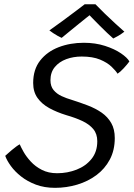

<svg xmlns="http://www.w3.org/2000/svg" viewBox="-20 -875 626 900"><path d="M238 5.5Q188 5.5 148.2 -9.5Q108.5 -24.5 79 -47.8Q49.5 -71 30.8 -97Q12 -123 4.5 -144.5Q8.5 -148 16.8 -155.5Q25 -163 35.5 -171.8Q46 -180.5 55.8 -187.8Q65.5 -195 72.5 -198.5Q78 -185.5 90.5 -163.2Q103 -141 124.2 -117.8Q145.5 -94.5 176.2 -78.8Q207 -63 248 -63Q296 -63 339 -79.8Q382 -96.5 409 -130Q436 -163.5 436 -213Q436 -247.5 417.2 -270Q398.5 -292.5 366 -307.8Q333.5 -323 291.5 -335Q246 -349 211 -368.2Q176 -387.5 155.8 -416Q135.5 -444.5 135.5 -486Q135.5 -549.5 168.2 -591.2Q201 -633 255 -653.8Q309 -674.5 373 -674.5Q427 -674.5 472 -660Q517 -645.5 547 -625Q577 -604.5 586.5 -587Q576.5 -573 559.8 -555Q543 -537 531 -529.5Q523 -543 503 -562.2Q483 -581.5 448.8 -595.8Q414.5 -610 363 -610Q324 -610 290.8 -597.8Q257.5 -585.5 237 -560.8Q216.5 -536 216.5 -499Q216.5 -470.5 231.2 -452.8Q246 -435 268.8 -424.5Q291.5 -414 316 -407Q355.5 -394.5 392 -380.5Q428.5 -366.5 456.8 -346.8Q485 -327 501.5 -298.2Q518 -269.5 518 -228Q518 -171 494.8 -127.2Q471.5 -83.5 431.8 -54Q392 -24.5 341.8 -9.5Q291.5 5.5 238 5.5ZM427.5 -855Q446.5 -835 471.2 -811.2Q496 -787.5 520.2 -765Q544.5 -742.5 563 -726.5Q549.5 -716 536 -708Q522.5 -700 511 -694.5Q499 -704.5 482.5 -720.5Q466 -736.5 448.2 -754Q430.5 -771.5 416.5 -786.2Q402.5 -801 395.5 -808H405.5Q401 -804.5 385.2 -792Q369.5 -779.5 348.5 -762.5Q327.5 -745.5 306.2 -728Q285 -710.5 269 -697.5Q262.5 -700 251.5 -706.2Q240.5 -712.5 229.2 -719.8Q218 -727 211.5 -732.5Q241 -753 275.8 -778.8Q310.5 -804.5 339 -826Q367.5 -847.5 377 -855Q382.5 -855 392 -855Q401.5 -855 411.2 -855Q421 -855 427.5 -855Z"/></svg>

Font: Grandstander Thin Light
Style: Italic
Weight: 300
Italic angle: -15°
Version: Version 1.200